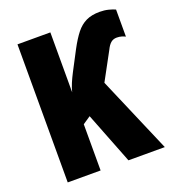

<svg xmlns="http://www.w3.org/2000/svg" viewBox="-132 -829 846 933"><g transform="rotate(-20 291.0 -363.0)"><path d="M488 -726Q512 -726 533.5 -720.5Q555 -715 567 -709V-569Q560 -573 548.5 -576.5Q537 -580 523 -580Q505 -580 492.5 -569.5Q480 -559 469 -536L392 -394L561 0H373L269 -266L229 -239V0H59V-714H229V-404Q234 -425 243.5 -447.5Q253 -470 266 -495L319 -596Q343 -641 365.5 -669.5Q388 -698 417 -712Q446 -726 488 -726Z"/></g></svg>

Font: Noto Sans ExtraCondensed Black
Style: Regular
Weight: 900
Width: 2
Designer: Monotype Design Team
Foundry: Monotype Imaging Inc.
Version: Version 2.013; ttfautohint (v1.8.4.7-5d5b)